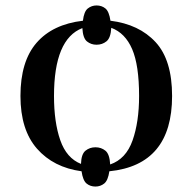

<svg xmlns="http://www.w3.org/2000/svg" viewBox="-20 -621 705 704"><path d="M330 63Q348 63 362 52Q376 41 381 7Q611 -16 611 -269Q611 -401 550.5 -466.5Q490 -532 385 -545Q380 -579 366.5 -590Q353 -601 334 -601Q316 -601 302 -590Q288 -579 284 -545Q173 -532 114 -464Q55 -396 55 -269Q55 -145 115.5 -76Q176 -7 279 7Q284 41 297.5 52Q311 63 330 63ZM277 -20Q224 -41 201 -107Q178 -173 178 -269Q178 -478 282 -518Q284 -481 299 -469Q314 -457 334 -457Q355 -457 370.5 -469.5Q386 -482 388 -519Q439 -500 464.5 -441Q490 -382 490 -269Q490 -174 466 -106Q442 -38 384 -18Q382 -56 366.5 -68.5Q351 -81 330 -81Q309 -81 293.5 -68.5Q278 -56 277 -20Z"/></svg>

Font: Noto Serif Display Semi
Style: Regular
Weight: 600
Designer: Monotype Design Team
Foundry: Monotype Imaging Inc.
Version: Version 1.900